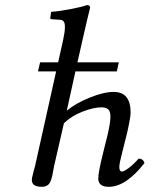

<svg xmlns="http://www.w3.org/2000/svg" viewBox="-20 -718 597 748"><path d="M442.9 -475.1 435.1 -439.9H273.9L240.2 -287.1Q276.4 -316.4 330.3 -338.1Q384.3 -359.9 422.9 -359.9Q488.8 -359.9 488.8 -279.8Q488.8 -261.2 476.1 -204.1L456.1 -124Q444.8 -81.5 444.8 -66.9Q444.8 -49.8 455.1 -49.8Q463.4 -49.8 482.4 -64.2Q501.5 -78.6 520 -100.1Q537.1 -100.1 543 -83Q470.7 9.8 403.8 9.8Q362.8 9.8 362.8 -22.9Q362.8 -44.9 379.9 -115.2L399.9 -195.8Q410.2 -240.7 410.2 -263.2Q410.2 -284.7 401.4 -292.2Q392.6 -299.8 375 -299.8Q344.7 -299.8 301.8 -283.2Q258.8 -266.6 229 -237.8L190.9 -71.8Q189.5 -64.9 187.3 -52.7Q185.1 -40.5 183.6 -33.4Q182.1 -26.4 179 -17.1Q175.8 -7.8 171.9 -2.7Q168 2.4 161.1 6.1Q154.3 9.8 145 9.8Q122.6 9.8 113.3 2.9Q104 -3.9 104 -17.1Q104 -21.5 106 -30Q107.9 -38.6 111.3 -52.2L116.7 -71.8L198.7 -439.9H127.9L136.2 -475.1H206.5L226.1 -563Q232.9 -593.8 232.9 -612.8Q232.9 -628.4 227.8 -634.8Q222.7 -641.1 211.9 -641.1L181.2 -643.1Q175.8 -643.1 175.8 -647.9L179.2 -671.9Q210 -673.8 254.4 -682.4Q298.8 -690.9 318.8 -698.2Q331.1 -698.2 331.1 -688Q321.3 -649.4 306.2 -583L281.7 -475.1Z"/></svg>

Font: Linux Libertine G
Style: Italic
Weight: 400
Italic angle: -12°
Designer: Philipp H. Poll
Foundry: Philipp H. Poll
Version: Version 5.1.3